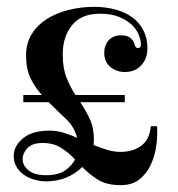

<svg xmlns="http://www.w3.org/2000/svg" viewBox="-20 -530 519 560"><path d="M344 -232H214Q230 -208 242 -182.5Q254 -157 254 -122Q254 -118 253.5 -114.5Q253 -111 253 -107Q273 -99 292.5 -93Q312 -87 332 -87Q367 -87 391.5 -104.5Q416 -122 420 -162H438Q440 -136 436 -106Q432 -76 420 -50Q408 -24 387 -7Q366 10 332 10Q291 10 265.5 -6Q240 -22 220 -43Q200 -23 173 -12Q146 -1 115 -1Q99 -1 82 -5.5Q65 -10 51.5 -19Q38 -28 29 -42Q20 -56 20 -75Q20 -104 47 -126.5Q74 -149 124 -149Q145 -149 165 -143Q185 -137 205 -128Q197 -160 172.5 -183Q148 -206 122 -232H48V-253H102Q82 -275 69 -302Q56 -329 56 -368Q56 -404 72.5 -430.5Q89 -457 116.5 -474.5Q144 -492 180 -501Q216 -510 255 -510Q287 -510 315.5 -502.5Q344 -495 365 -480Q386 -465 398 -442Q410 -419 410 -389Q410 -359 392 -339.5Q374 -320 344 -320Q319 -320 301.5 -335Q284 -350 284 -376Q284 -398 297 -412.5Q310 -427 333 -427Q353 -427 362 -418Q371 -409 373 -399Q375 -390 382 -390Q391 -390 391 -399Q391 -413 384.5 -429Q378 -445 363.5 -458.5Q349 -472 326.5 -481Q304 -490 271 -490Q218 -490 190.5 -457Q163 -424 163 -371Q163 -331 174 -303.5Q185 -276 200 -253H344ZM114 -19Q150 -19 170 -33Q190 -47 199 -65Q180 -85 158 -99Q136 -113 104 -113Q74 -113 60 -98Q46 -83 46 -66Q46 -47 63.5 -33Q81 -19 114 -19Z"/></svg>

Font: Elsie
Style: Regular
Weight: 400
Designer: Alejandro Inler
Foundry: Alejandro Inler
Version: 1.001